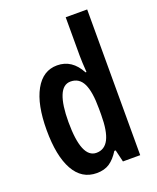

<svg xmlns="http://www.w3.org/2000/svg" viewBox="-143 -846 771 941"><g transform="rotate(-20 243.0 -375.0)"><path d="M198 10Q120 10 79 -63.5Q38 -137 38 -272Q38 -405 79 -479Q120 -553 194 -553Q272 -553 314 -473H319Q317 -502 316 -523Q315 -544 315 -559V-760H427V0H337L322 -63H315Q292 -26 265 -8Q238 10 198 10ZM230 -84Q273 -84 294 -125Q315 -166 315 -252V-283Q315 -372 294.5 -414Q274 -456 229 -456Q190 -456 171 -409Q152 -362 152 -273Q152 -84 230 -84Z"/></g></svg>

Font: Noto Sans Lao UI ExtCond SemBd
Style: Regular
Weight: 600
Width: 2
Designer: Monotype Design Team
Foundry: Monotype Imaging Inc.
Version: Version 2.000; ttfautohint (v1.8.4.7-5d5b)